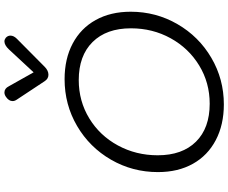

<svg xmlns="http://www.w3.org/2000/svg" viewBox="-102 -920 1032 868"><g transform="rotate(-90 414.0 -486.0)"><path d="M70 -288Q70 -403 126 -500Q182 -597 278.5 -653.5Q375 -710 490 -710Q582 -710 651 -673.5Q720 -637 757.5 -569.5Q795 -502 795 -411Q795 -297 739 -200Q683 -103 586.5 -46.5Q490 10 376 10Q284 10 214.5 -26.5Q145 -63 107.5 -130Q70 -197 70 -288ZM720 -410Q720 -521 658 -583.5Q596 -646 486 -646Q391 -646 313 -598.5Q235 -551 190.5 -469Q146 -387 146 -289Q146 -178 207.5 -116Q269 -54 379 -54Q474 -54 552 -101.5Q630 -149 675 -230.5Q720 -312 720 -410ZM481 -800 397 -927Q391 -936 391 -945Q391 -962 410 -975Q420 -982 430 -982Q448 -982 458 -962L521 -850L625 -962Q644 -982 661 -982Q669 -982 677 -976Q687 -967 687 -955Q687 -940 673 -926L546 -800Q529 -783 510 -783Q492 -783 481 -800Z"/></g></svg>

Font: Kodchasan
Style: Italic
Weight: 400
Italic angle: -10°
Version: Version 1.000; ttfautohint (v1.6)